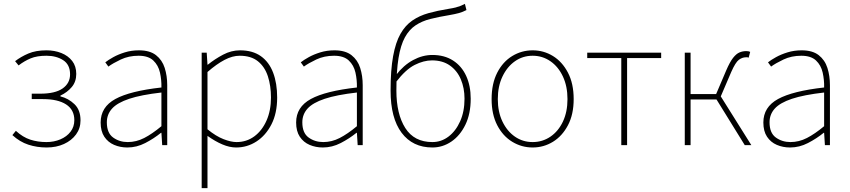

<svg xmlns="http://www.w3.org/2000/svg" viewBox="-20 -750 4390 992"><path d="M221 12Q171 12 126.5 -2.5Q82 -17 44 -52L62 -74Q98 -41 136.5 -28.5Q175 -16 220 -16Q259 -16 292 -30Q325 -44 344.5 -69.5Q364 -95 364 -129Q364 -183 321.5 -210.5Q279 -238 202 -238H144V-266H188Q265 -266 303.5 -293Q342 -320 342 -366Q342 -416 306.5 -439Q271 -462 220 -462Q171 -462 138.5 -448.5Q106 -435 76 -412L58 -434Q88 -457 126.5 -473.5Q165 -490 220 -490Q262 -490 297 -476Q332 -462 353 -435Q374 -408 374 -368Q374 -328 351 -300.5Q328 -273 292 -256V-252Q333 -242 364.5 -212Q396 -182 396 -128Q396 -87 373 -55.5Q350 -24 310.5 -6Q271 12 221 12Z M638 12Q601 12 569.5 -1.5Q538 -15 519 -43.5Q500 -72 500 -117Q500 -197 576 -238.5Q652 -280 814 -298Q815 -337 806.5 -375Q798 -413 772 -437.5Q746 -462 696 -462Q645 -462 604 -442.5Q563 -423 540 -406L524 -428Q539 -440 565 -454.5Q591 -469 625 -479.5Q659 -490 698 -490Q754 -490 786 -465Q818 -440 831 -399Q844 -358 844 -310V0H818L814 -64H812Q775 -34 730.5 -11Q686 12 638 12ZM640 -16Q684 -16 725 -37Q766 -58 814 -98V-272Q709 -260 647.5 -239.5Q586 -219 559 -189Q532 -159 532 -118Q532 -63 564.5 -39.5Q597 -16 640 -16Z M1022 222V-478H1048L1052 -416H1054Q1090 -445 1132.5 -467.5Q1175 -490 1220 -490Q1285 -490 1327.5 -460Q1370 -430 1391 -375Q1412 -320 1412 -246Q1412 -165 1382.5 -107.5Q1353 -50 1305 -19Q1257 12 1200 12Q1166 12 1128.5 -4Q1091 -20 1052 -48V42V222ZM1202 -16Q1254 -16 1294 -45.5Q1334 -75 1357 -127Q1380 -179 1380 -246Q1380 -307 1364 -356Q1348 -405 1312.5 -433.5Q1277 -462 1218 -462Q1181 -462 1140 -440.5Q1099 -419 1052 -378V-82Q1096 -46 1135 -31Q1174 -16 1202 -16Z M1648 12Q1611 12 1579.5 -1.5Q1548 -15 1529 -43.5Q1510 -72 1510 -117Q1510 -197 1586 -238.5Q1662 -280 1824 -298Q1825 -337 1816.5 -375Q1808 -413 1782 -437.5Q1756 -462 1706 -462Q1655 -462 1614 -442.5Q1573 -423 1550 -406L1534 -428Q1549 -440 1575 -454.5Q1601 -469 1635 -479.5Q1669 -490 1708 -490Q1764 -490 1796 -465Q1828 -440 1841 -399Q1854 -358 1854 -310V0H1828L1824 -64H1822Q1785 -34 1740.5 -11Q1696 12 1648 12ZM1650 -16Q1694 -16 1735 -37Q1776 -58 1824 -98V-272Q1719 -260 1657.5 -239.5Q1596 -219 1569 -189Q1542 -159 1542 -118Q1542 -63 1574.5 -39.5Q1607 -16 1650 -16Z M2214 12Q2112 12 2055 -64Q1998 -140 1998 -282Q1998 -388 2011 -459.5Q2024 -531 2049 -575Q2074 -619 2110.5 -644Q2147 -669 2193.5 -682Q2240 -695 2296 -704Q2321 -708 2334.5 -711.5Q2348 -715 2358 -719Q2368 -723 2382 -730L2390 -698Q2371 -688 2351 -682.5Q2331 -677 2302 -672Q2247 -663 2203.5 -652Q2160 -641 2127 -619Q2094 -597 2072 -557Q2050 -517 2039 -450Q2028 -383 2028 -282Q2028 -161 2074 -88.5Q2120 -16 2214 -16Q2260 -16 2297.5 -44.5Q2335 -73 2357.5 -123.5Q2380 -174 2380 -240Q2380 -295 2361 -340Q2342 -385 2304.5 -411.5Q2267 -438 2212 -438Q2169 -438 2122.5 -414.5Q2076 -391 2026 -326V-362Q2065 -413 2114 -439.5Q2163 -466 2214 -466Q2276 -466 2320.5 -437.5Q2365 -409 2388.5 -358Q2412 -307 2412 -240Q2412 -162 2384.5 -105.5Q2357 -49 2312 -18.5Q2267 12 2214 12Z M2732 12Q2675 12 2626.5 -17.5Q2578 -47 2549 -103Q2520 -159 2520 -238Q2520 -318 2549 -374.5Q2578 -431 2626.5 -460.5Q2675 -490 2732 -490Q2789 -490 2837 -460.5Q2885 -431 2914.5 -374.5Q2944 -318 2944 -238Q2944 -159 2914.5 -103Q2885 -47 2837 -17.5Q2789 12 2732 12ZM2732 -16Q2783 -16 2824 -44Q2865 -72 2888.5 -122Q2912 -172 2912 -238Q2912 -304 2888.5 -354.5Q2865 -405 2824 -433.5Q2783 -462 2732 -462Q2681 -462 2640.5 -433.5Q2600 -405 2576 -354.5Q2552 -304 2552 -238Q2552 -172 2576 -122Q2600 -72 2640.5 -44Q2681 -16 2732 -16Z M3190 0V-450H3014V-478H3396V-450H3220V0Z M3518 0V-478H3548V-264H3680L3732 -386Q3751 -430 3767.5 -451Q3784 -472 3800.5 -479Q3817 -486 3836 -486Q3848 -486 3856 -482L3848 -452Q3844 -454 3841.5 -454Q3839 -454 3834 -454Q3815 -454 3797.5 -441Q3780 -428 3758 -378L3704 -252L3862 0H3828L3682 -236H3548V0Z M4062 12Q4025 12 3993.5 -1.5Q3962 -15 3943 -43.5Q3924 -72 3924 -117Q3924 -197 4000 -238.5Q4076 -280 4238 -298Q4239 -337 4230.5 -375Q4222 -413 4196 -437.5Q4170 -462 4120 -462Q4069 -462 4028 -442.5Q3987 -423 3964 -406L3948 -428Q3963 -440 3989 -454.5Q4015 -469 4049 -479.5Q4083 -490 4122 -490Q4178 -490 4210 -465Q4242 -440 4255 -399Q4268 -358 4268 -310V0H4242L4238 -64H4236Q4199 -34 4154.5 -11Q4110 12 4062 12ZM4064 -16Q4108 -16 4149 -37Q4190 -58 4238 -98V-272Q4133 -260 4071.5 -239.5Q4010 -219 3983 -189Q3956 -159 3956 -118Q3956 -63 3988.5 -39.5Q4021 -16 4064 -16Z"/></svg>

Font: Source Sans 3 VF
Style: Regular
Weight: 200
Designer: Paul D. Hunt
Foundry: Adobe
Version: Version 3.046;hotconv 1.0.118;makeotfexe 2.5.65603